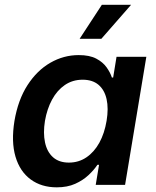

<svg xmlns="http://www.w3.org/2000/svg" viewBox="-20 -781 659 811"><path d="M219.7 10.3Q154.8 10.3 109.4 -23.2Q64 -56.6 45.4 -119.4Q26.9 -182.1 41 -270Q56.2 -359.4 96.2 -421.4Q136.2 -483.4 192.6 -515.9Q249 -548.3 312.5 -548.3Q358.4 -548.3 386.5 -533.4Q414.6 -518.6 430.2 -496.6Q445.8 -474.6 452.6 -453.6H458L472.2 -541H598.1L508.3 0H384.3L398.4 -85H391.6Q377 -63 353.8 -41.3Q330.6 -19.5 297.6 -4.6Q264.6 10.3 219.7 10.3ZM271 -94.2Q312.5 -94.2 345.2 -116.5Q377.9 -138.7 399.7 -178.2Q421.4 -217.8 430.2 -270.5Q439 -323.2 430.2 -362.3Q421.4 -401.4 396 -422.9Q370.6 -444.3 329.1 -444.3Q286.6 -444.3 253.9 -421.9Q221.2 -399.4 200 -360.4Q178.7 -321.3 169.9 -270.5Q161.6 -219.2 170.2 -179.2Q178.7 -139.2 204.1 -116.7Q229.5 -94.2 271 -94.2ZM316.4 -617.2 410.2 -760.7H533.7L408.2 -617.2Z"/></svg>

Font: Inter 17pt SemiBold
Style: Italic
Weight: 600
Italic angle: -9.3988°
Version: Version 4.001;git-66647c0bb